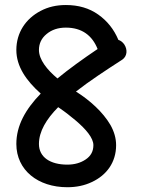

<svg xmlns="http://www.w3.org/2000/svg" viewBox="-20 -724 582 780"><path d="M46.4 -139.2C46.4 -32.7 134.3 36.6 253.4 36.6C290 36.6 323.2 29.8 353 15.6C413.1 -12.2 451.7 -64.5 451.7 -134.3C451.7 -162.1 443.8 -189.5 428.7 -216.3C397.9 -269 345.2 -316.4 288.6 -352.1C342.8 -394.5 408.2 -437.5 477.1 -481.9C496.6 -495.6 499 -522 484.9 -543.5C478.5 -552.7 470.2 -559.1 460.9 -562C442.9 -605 415.5 -639.2 378.9 -665C342.3 -690.9 298.8 -703.6 247.6 -703.6C209.5 -703.6 175.3 -695.8 145 -679.7C84 -647.9 46.4 -590.8 46.4 -521C46.4 -454.1 86.4 -396.5 145.5 -343.8C83.5 -279.8 46.4 -213.9 46.4 -139.2ZM138.2 -521C138.2 -546.9 148.4 -568.8 169.4 -585.9C189.9 -603 215.8 -611.8 247.6 -611.8C313.5 -611.8 355 -579.1 376.5 -524.9C315.9 -483.9 260.7 -444.3 213.4 -405.3C170.9 -440.9 138.2 -481.9 138.2 -521ZM138.2 -139.2C138.2 -189.9 168 -239.7 216.3 -288.6C218.8 -287.1 221.2 -285.2 223.6 -283.7C245.6 -268.6 266.6 -252 287.6 -234.4C329.1 -199.2 359.4 -163.6 359.4 -134.3C359.4 -109.4 349.1 -90.3 328.1 -76.2C307.1 -62 282.2 -55.2 253.4 -55.2C184.6 -55.2 138.2 -85 138.2 -139.2Z"/></svg>

Font: Mikhak Medium
Style: Regular
Weight: 500
Designer: Amin Abedi
Version: Version 3.2